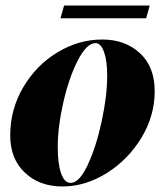

<svg xmlns="http://www.w3.org/2000/svg" viewBox="-20 -663 596 695"><path d="M206 12Q123 12 70 -38Q17 -88 17 -173Q17 -267 64 -347Q111 -427 188 -473.5Q265 -520 350 -520Q433 -520 486.5 -470.5Q540 -421 540 -333Q540 -244 492 -164.5Q444 -85 366.5 -36.5Q289 12 206 12ZM236 -1Q267 -1 297.5 -66Q328 -131 348 -223.5Q368 -316 368 -389Q368 -443 356.5 -475Q345 -507 326 -507Q294 -507 262 -445Q230 -383 209.5 -293.5Q189 -204 189 -130Q189 -71 201 -36Q213 -1 236 -1ZM522 -643 509 -597H199L212 -643Z"/></svg>

Font: Nyght Serif Dark Italic
Style: Regular
Weight: 800
Italic angle: -16°
Designer: Maksym Kobuzan
Version: Version 0.400